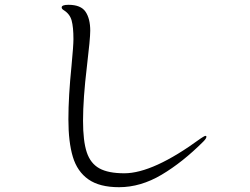

<svg xmlns="http://www.w3.org/2000/svg" viewBox="-20 -760 1040 800"><path d="M265 -263Q265 -358 278 -486Q286 -570 286 -597Q286 -647 278.5 -674.5Q271 -702 245 -718Q237 -723 237 -729Q237 -740 265 -740Q317 -740 336.5 -711Q356 -682 356 -632Q356 -599 342 -482Q326 -349 326 -257Q326 -172 341.5 -125.5Q357 -79 394 -58.5Q431 -38 498 -38Q618 -38 816 -183Q818 -184 825.5 -189Q833 -194 837 -194Q840 -194 840 -190Q840 -183 827 -170Q741 -84 653.5 -32Q566 20 476 20Q395 20 348.5 -12.5Q302 -45 283.5 -106.5Q265 -168 265 -263Z"/></svg>

Font: Shippori Mincho B1
Style: Regular
Weight: 400
Designer: FONTDASU
Foundry: FONTDASU / Google Inc. / but / Adobe
Version: Version 3.110; ttfautohint (v1.8.3)